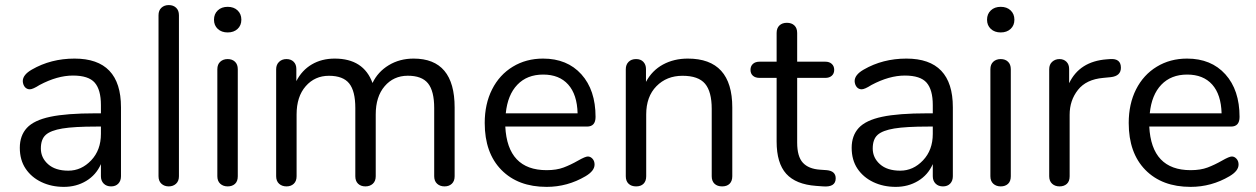

<svg xmlns="http://www.w3.org/2000/svg" viewBox="-20 -730 4951 757"><path d="M377.9 -202.1V-231H359.9Q272 -231 226.1 -223.4Q180.2 -215.8 160.6 -198.5Q141.1 -181.2 141.1 -144.5Q141.1 -107.9 169.7 -82.5Q198.2 -57.1 249.5 -57.1Q300.8 -57.1 339.4 -97.7Q377.9 -138.2 377.9 -202.1ZM457 -307.1V-35.2Q457 -17.1 446.5 -6.1Q436 4.9 418 4.9Q399.9 4.9 388.9 -6.1Q377.9 -17.1 377.9 -35.2V-83Q358.9 -40 319.8 -16.6Q280.8 6.8 231.9 6.8Q183.1 6.8 143.6 -12Q104 -30.8 81.1 -64.9Q58.1 -99.1 58.1 -147.2Q58.1 -195.3 85.9 -225.6Q113.8 -255.9 178 -269.5Q242.2 -283.2 356 -283.2H377.9V-315.9Q377.9 -376 353.5 -404.1Q329.1 -432.1 267.6 -432.1Q206.1 -432.1 136.2 -395Q109.4 -377.9 97.7 -377.9Q85.9 -377.9 78.1 -386.7Q70.3 -396.5 69.8 -410.2Q69.8 -435.1 105.5 -455.6Q180.7 -499 273.9 -499Q457 -499 457 -307.1Z M605 -35.2V-669.9Q605 -689 616.5 -699.5Q627.9 -710 645.5 -710Q663.1 -710 674.3 -699.5Q685.5 -689 685.5 -669.9V-35.2Q685.5 -16.1 674.1 -5.6Q662.6 4.9 645.3 4.9Q627.9 4.9 616.5 -5.6Q605 -16.1 605 -35.2Z M836.9 -35.2V-457Q836.9 -476.1 848.4 -486.6Q859.9 -497.1 877.7 -497.1Q895.5 -497.1 906.5 -486.6Q917.5 -476.1 917.5 -457V-35.2Q917.5 -15.1 906.5 -5.1Q895.5 4.9 877.7 4.9Q859.9 4.9 848.4 -5.6Q836.9 -16.1 836.9 -35.2ZM838.6 -616Q823.7 -629.9 823.7 -652.3Q823.7 -674.8 838.6 -689Q853.5 -703.1 877.7 -703.1Q901.9 -703.1 916.7 -689Q931.6 -674.8 931.6 -652.3Q931.6 -629.9 916.7 -616Q901.9 -602.1 877.7 -602.1Q853.5 -602.1 838.6 -616Z M1772.5 -306.2V-35.2Q1772.5 -16.1 1761.5 -5.6Q1750.5 4.9 1732.7 4.9Q1714.8 4.9 1703.4 -5.6Q1691.9 -16.1 1691.9 -35.2V-304.2Q1691.9 -371.1 1667.5 -401.4Q1643.1 -431.6 1587.4 -431.4Q1531.7 -431.2 1496.6 -390.1Q1461.4 -349.1 1461.4 -278.8V-35.2Q1461.4 -16.1 1450 -5.6Q1438.5 4.9 1420.7 4.9Q1402.8 4.9 1391.8 -5.6Q1380.9 -16.1 1380.9 -35.2V-304.2Q1380.9 -371.1 1356.7 -401.1Q1332.5 -431.2 1276.9 -431.2Q1221.2 -431.2 1185.3 -390.1Q1149.4 -349.1 1149.4 -278.8V-35.2Q1149.4 -16.1 1138.4 -5.6Q1127.4 4.9 1109.6 4.9Q1091.8 4.9 1080.3 -5.6Q1068.8 -16.1 1068.8 -35.2V-457Q1068.8 -475.1 1080.3 -486.1Q1091.8 -497.1 1109.4 -497.1Q1127 -497.1 1137.7 -486.6Q1148.4 -476.1 1148.4 -458V-410.2Q1170.4 -453.1 1209.5 -476.1Q1248.5 -499 1299.8 -499Q1413.6 -499 1448.7 -402.8Q1469.7 -446.8 1512.7 -472.9Q1555.7 -499 1610.8 -499Q1772.5 -499 1772.5 -306.2Z M1974.1 -283.2H2257.3Q2255.4 -357.4 2220.2 -396.7Q2185.1 -436 2121.6 -436Q2058.1 -436 2019.8 -396Q1981.4 -356 1974.1 -283.2ZM2328.1 -269Q2328.1 -231 2294.4 -231H1972.2Q1981 -59.1 2135.3 -59.1Q2174.3 -59.1 2202.1 -69.6Q2230 -80.1 2259 -96.7Q2288.1 -113.3 2298.1 -113Q2308.1 -112.8 2316.2 -104Q2324.2 -95.2 2324.2 -81.1Q2324.2 -56.2 2288.6 -35.2Q2217.3 6.8 2135.3 6.8Q2022.5 6.8 1956.8 -60.1Q1891.1 -127 1891.1 -245.1Q1891.1 -320.3 1920.2 -377.7Q1949.2 -435.1 2001.7 -467Q2054.2 -499 2121.1 -499Q2216.3 -499 2272.2 -437Q2328.1 -375 2328.1 -269Z M2867.2 -306.2V-35.2Q2867.2 -16.1 2856.7 -5.6Q2846.2 4.9 2827.1 4.9Q2808.1 4.9 2797.1 -5.6Q2786.1 -16.1 2786.1 -35.2V-300.8Q2786.1 -368.7 2759.8 -399.9Q2733.4 -431.2 2670.9 -431.2Q2608.4 -431.2 2568.1 -390.1Q2527.8 -349.1 2527.8 -278.8V-35.2Q2527.8 -16.1 2517.3 -5.6Q2506.8 4.9 2488 4.9Q2469.2 4.9 2458.3 -5.6Q2447.3 -16.1 2447.3 -35.2V-457Q2447.3 -475.1 2458.3 -486.1Q2469.2 -497.1 2487.8 -497.1Q2506.3 -497.1 2516.6 -486.1Q2526.9 -475.1 2526.9 -458V-407.2Q2550.8 -452.1 2594 -475.6Q2637.2 -499 2691.9 -499Q2867.2 -499 2867.2 -306.2Z M3274.9 -26.9Q3274.9 8.8 3225.1 4.9L3197.8 2.9Q3117.7 -2.9 3079.8 -44.9Q3042 -86.9 3042 -171.9V-422.9H2975.1Q2958 -422.9 2948.5 -431.4Q2939 -439.9 2939 -454.6Q2939 -469.2 2948.5 -478Q2958 -486.8 2975.1 -486.8H3042V-600.1Q3042 -619.1 3053 -629.6Q3064 -640.1 3082.5 -640.1Q3101.1 -640.1 3112.1 -629.6Q3123 -619.1 3123 -600.1V-486.8H3233.9Q3250 -486.8 3259.5 -478Q3269 -469.2 3269 -454.6Q3269 -439.9 3259.5 -431.4Q3250 -422.9 3233.9 -422.9H3123V-168Q3123 -112.8 3145.5 -88.4Q3168 -64 3212.9 -61L3239.7 -59.1Q3274.9 -55.7 3274.9 -26.9Z M3657.7 -202.1V-231H3639.6Q3551.8 -231 3505.9 -223.4Q3460 -215.8 3440.4 -198.5Q3420.9 -181.2 3420.9 -144.5Q3420.9 -107.9 3449.5 -82.5Q3478 -57.1 3529.3 -57.1Q3580.6 -57.1 3619.1 -97.7Q3657.7 -138.2 3657.7 -202.1ZM3736.8 -307.1V-35.2Q3736.8 -17.1 3726.3 -6.1Q3715.8 4.9 3697.8 4.9Q3679.7 4.9 3668.7 -6.1Q3657.7 -17.1 3657.7 -35.2V-83Q3638.7 -40 3599.6 -16.6Q3560.5 6.8 3511.7 6.8Q3462.9 6.8 3423.3 -12Q3383.8 -30.8 3360.8 -64.9Q3337.9 -99.1 3337.9 -147.2Q3337.9 -195.3 3365.7 -225.6Q3393.6 -255.9 3457.8 -269.5Q3522 -283.2 3635.7 -283.2H3657.7V-315.9Q3657.7 -376 3633.3 -404.1Q3608.9 -432.1 3547.4 -432.1Q3485.8 -432.1 3416 -395Q3389.2 -377.9 3377.4 -377.9Q3365.7 -377.9 3357.9 -386.7Q3350.1 -396.5 3349.6 -410.2Q3349.6 -435.1 3385.3 -455.6Q3460.4 -499 3553.7 -499Q3736.8 -499 3736.8 -307.1Z M3884.8 -35.2V-457Q3884.8 -476.1 3896.2 -486.6Q3907.7 -497.1 3925.5 -497.1Q3943.4 -497.1 3954.3 -486.6Q3965.3 -476.1 3965.3 -457V-35.2Q3965.3 -15.1 3954.3 -5.1Q3943.4 4.9 3925.5 4.9Q3907.7 4.9 3896.2 -5.6Q3884.8 -16.1 3884.8 -35.2ZM3886.5 -616Q3871.6 -629.9 3871.6 -652.3Q3871.6 -674.8 3886.5 -689Q3901.4 -703.1 3925.5 -703.1Q3949.7 -703.1 3964.6 -689Q3979.5 -674.8 3979.5 -652.3Q3979.5 -629.9 3964.6 -616Q3949.7 -602.1 3925.5 -602.1Q3901.4 -602.1 3886.5 -616Z M4399.4 -462.9Q4399.4 -430.2 4359.4 -425.8L4329.6 -422.9Q4262.7 -417 4230 -375.5Q4197.3 -334 4197.3 -277.8V-35.2Q4197.3 -15.1 4186.3 -5.1Q4175.3 4.9 4157.5 4.9Q4139.6 4.9 4128.2 -5.6Q4116.7 -16.1 4116.7 -35.2V-457Q4116.7 -476.1 4128.7 -486.6Q4140.6 -497.1 4157.2 -497.1Q4173.8 -497.1 4184.6 -486.6Q4195.3 -476.1 4195.3 -458V-401.9Q4236.3 -487.8 4343.3 -496.1L4357.4 -497.1Q4399.4 -500 4399.4 -462.9Z M4513.2 -283.2H4796.4Q4794.4 -357.4 4759.3 -396.7Q4724.1 -436 4660.6 -436Q4597.2 -436 4558.8 -396Q4520.5 -356 4513.2 -283.2ZM4867.2 -269Q4867.2 -231 4833.5 -231H4511.2Q4520 -59.1 4674.3 -59.1Q4713.4 -59.1 4741.2 -69.6Q4769 -80.1 4798.1 -96.7Q4827.1 -113.3 4837.2 -113Q4847.2 -112.8 4855.2 -104Q4863.3 -95.2 4863.3 -81.1Q4863.3 -56.2 4827.6 -35.2Q4756.3 6.8 4674.3 6.8Q4561.5 6.8 4495.8 -60.1Q4430.2 -127 4430.2 -245.1Q4430.2 -320.3 4459.2 -377.7Q4488.3 -435.1 4540.8 -467Q4593.3 -499 4660.2 -499Q4755.4 -499 4811.3 -437Q4867.2 -375 4867.2 -269Z"/></svg>

Font: Nunito-Regular
Style: Regular
Weight: 400
Designer: Vernon Adams
Foundry: newtypography
Version: Version 3.000